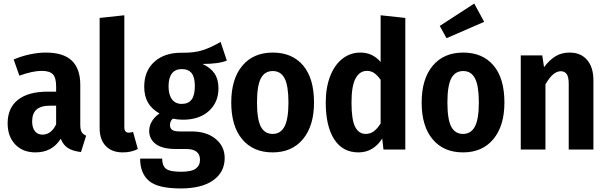

<svg xmlns="http://www.w3.org/2000/svg" viewBox="-20 -842 3415 1081"><path d="M465 -78 436 14Q391 9 363.5 -8Q336 -25 322 -61Q274 16 180 16Q108 16 65.5 -29Q23 -74 23 -148Q23 -234 81 -280Q139 -326 249 -326H296V-356Q296 -405 277.5 -424Q259 -443 215 -443Q164 -443 89 -416L57 -507Q101 -526 148.5 -536Q196 -546 238 -546Q337 -546 384.5 -500.5Q432 -455 432 -364V-140Q432 -112 439.5 -99Q447 -86 465 -78ZM296 -142V-247H262Q210 -247 185.5 -225Q161 -203 161 -159Q161 -123 176.5 -103.5Q192 -84 219 -84Q244 -84 263.5 -99Q283 -114 296 -142Z M541 -120V-741L680 -756V-126Q680 -95 705 -95Q719 -95 729 -100L756 -3Q720 16 671 16Q610 16 575.5 -20Q541 -56 541 -120Z M1257 -501Q1212 -482 1120 -482Q1166 -461 1188 -428Q1210 -395 1210 -345Q1210 -266 1156 -217Q1102 -168 1009 -168Q980 -168 954 -174Q946 -169 941.5 -159Q937 -149 937 -138Q937 -121 948.5 -111.5Q960 -102 991 -102H1058Q1143 -102 1194 -60Q1245 -18 1245 48Q1245 127 1180.5 173Q1116 219 997 219Q869 219 819 176.5Q769 134 769 51H893Q893 91 914.5 108Q936 125 999 125Q1058 125 1082 107.5Q1106 90 1106 58Q1106 -3 1029 -3H972Q894 -3 857 -31Q820 -59 820 -105Q820 -134 835.5 -159.5Q851 -185 878 -203Q833 -229 812.5 -265.5Q792 -302 792 -354Q792 -443 849.5 -494.5Q907 -546 1003 -545Q1074 -544 1121.5 -559.5Q1169 -575 1222 -606ZM929 -356Q929 -308 948.5 -282.5Q968 -257 1003 -257Q1040 -257 1058.5 -281Q1077 -305 1077 -358Q1077 -407 1059 -430Q1041 -453 1003 -453Q967 -453 948 -428.5Q929 -404 929 -356Z M1748 -265Q1748 -134 1686 -59Q1624 16 1515 16Q1406 16 1344 -57.5Q1282 -131 1282 -265Q1282 -397 1344 -471.5Q1406 -546 1516 -546Q1625 -546 1686.5 -473.5Q1748 -401 1748 -265ZM1427 -265Q1427 -170 1448.5 -129Q1470 -88 1515 -88Q1560 -88 1582 -130Q1604 -172 1604 -265Q1604 -359 1582.5 -400.5Q1561 -442 1516 -442Q1470 -442 1448.5 -400.5Q1427 -359 1427 -265Z M2262 -741V0H2139L2132 -62Q2082 16 1998 16Q1909 16 1861.5 -58Q1814 -132 1814 -265Q1814 -348 1838.5 -412Q1863 -476 1907.5 -511Q1952 -546 2009 -546Q2078 -546 2123 -493V-756ZM2123 -147V-393Q2105 -418 2087 -430.5Q2069 -443 2046 -443Q2005 -443 1982 -400.5Q1959 -358 1959 -265Q1959 -168 1979.5 -128Q2000 -88 2039 -88Q2065 -88 2085 -103Q2105 -118 2123 -147Z M2820 -265Q2820 -134 2758 -59Q2696 16 2587 16Q2478 16 2416 -57.5Q2354 -131 2354 -265Q2354 -397 2416 -471.5Q2478 -546 2588 -546Q2697 -546 2758.5 -473.5Q2820 -401 2820 -265ZM2499 -265Q2499 -170 2520.5 -129Q2542 -88 2587 -88Q2632 -88 2654 -130Q2676 -172 2676 -265Q2676 -359 2654.5 -400.5Q2633 -442 2588 -442Q2542 -442 2520.5 -400.5Q2499 -359 2499 -265ZM2706 -719 2494 -627 2456 -696 2650 -822Z M3321 -391V0H3182V-371Q3182 -409 3170.5 -425Q3159 -441 3137 -441Q3093 -441 3051 -367V0H2912V-530H3033L3043 -464Q3074 -505 3108 -525.5Q3142 -546 3187 -546Q3250 -546 3285.5 -504.5Q3321 -463 3321 -391Z"/></svg>

Font: Fira Sans Condensed SemiBold
Style: Regular
Weight: 600
Width: 3
Designer: bBox Type GmbH & Carrois Corporate GbR & Edenspiekermann AG
Foundry: bBox Type GmbH & Carrois Corporate GbR & Edenspiekermann AG
Version: Version 4.301